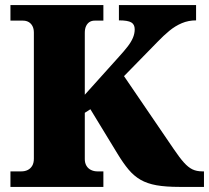

<svg xmlns="http://www.w3.org/2000/svg" viewBox="-20 -734 821 754"><path d="M21 0V-61H64Q78 -61 89 -66.5Q100 -72 106.5 -83Q113 -94 113 -111V-606Q113 -621 107.5 -631.5Q102 -642 92.5 -647.5Q83 -653 70 -653H21V-714H386V-653H352Q340 -653 331.5 -647.5Q323 -642 318 -631.5Q313 -621 313 -605V-362L447 -511Q468 -534 481.5 -551.5Q495 -569 502 -585.5Q509 -602 509 -619Q509 -638 495.5 -646Q482 -654 447 -654V-714H750V-654Q720 -654 694 -643Q668 -632 645 -613Q622 -594 599 -570L467 -435L662 -149Q685 -115 702 -96Q719 -77 735.5 -69Q752 -61 775 -61H781V0H685Q631 0 594.5 -6.5Q558 -13 532 -28Q506 -43 485 -68Q464 -93 441 -131L335 -305L313 -291V-109Q313 -94 319.5 -83Q326 -72 337.5 -66.5Q349 -61 362 -61H386V0Z"/></svg>

Font: Noto Serif Hebrew Black
Style: Regular
Weight: 900
Version: Version 2.003